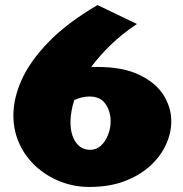

<svg xmlns="http://www.w3.org/2000/svg" viewBox="-20 -730 724 760"><path d="M335 10Q273 10 218.5 -11.5Q164 -33 122 -71.5Q80 -110 56.5 -161.5Q33 -213 33 -274Q33 -341 66 -414.5Q99 -488 172 -563.5Q245 -639 366 -710L522 -635Q462 -595 417.5 -551.5Q373 -508 341 -465Q353 -465 365 -465Q466 -465 531 -434Q596 -403 627 -354Q658 -305 658 -250Q658 -203 636.5 -156.5Q615 -110 573.5 -72.5Q532 -35 472 -12.5Q412 10 335 10ZM259 -246Q259 -197 280 -167Q301 -137 337 -137Q362 -137 380 -154Q398 -171 408 -197Q418 -223 418 -250Q418 -288 398 -318Q378 -348 334 -348Q305 -348 274 -334Q259 -287 259 -246Z"/></svg>

Font: Marhey ExtraBold
Style: Regular
Weight: 800
Designer: Nur Syamsi & Bustanul Arifin
Foundry: Namelatype
Version: Version 1.000; ttfautohint (v1.8.4.7-5d5b)